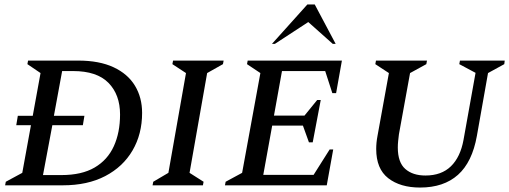

<svg xmlns="http://www.w3.org/2000/svg" viewBox="-20 -832 2287 862"><path d="M3 0 6 -16 80 -56 119 -270H53L60 -312H127L162 -504L103 -544L106 -560H331Q426 -560 490 -530Q554 -500 586 -447Q618 -394 618 -325Q618 -230 575 -156.5Q532 -83 452.5 -41.5Q373 0 262 0ZM352 -270H215L173 -46H256Q347 -46 405 -80Q463 -114 491 -175.5Q519 -237 519 -318Q519 -407 467 -460Q415 -513 308 -513H259L222 -312H359Z M665 0 668 -16 736 -56 815 -504 754 -544 757 -560H984L981 -544L910 -504L831 -56L894 -16L891 0Z M990 0 993 -16 1067 -56 1149 -504 1089 -544 1092 -560H1515L1489 -414H1472L1440 -513H1246L1210 -313H1347L1404 -383H1420L1384 -193H1367L1340 -268H1202L1162 -47H1388L1460 -161H1476L1447 0ZM1201 -635 1360 -812H1393L1487 -635H1474L1364 -733L1214 -635Z M1866 10Q1777 10 1723 -32Q1669 -74 1669 -163Q1669 -192 1675 -223L1726 -504L1665 -544L1668 -560H1897L1894 -544L1821 -504L1771 -229Q1769 -213 1767.5 -198.5Q1766 -184 1766 -170Q1766 -103 1799.5 -73.5Q1833 -44 1890 -44Q1962 -44 2004.5 -85.5Q2047 -127 2061 -204L2115 -505L2042 -544L2045 -560H2246L2244 -544L2171 -504L2121 -222Q2100 -104 2036 -47Q1972 10 1866 10Z"/></svg>

Font: Spectral SC Medium
Style: Italic
Weight: 500
Italic angle: -10°
Designer: Jean-Baptiste Levee
Foundry: Production Type
Version: Version 2.001